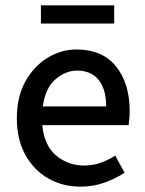

<svg xmlns="http://www.w3.org/2000/svg" viewBox="-20 -686 542 718"><path d="M281 12Q215 12 161 -18.5Q107 -49 75 -106.5Q43 -164 43 -244Q43 -324 75 -381.5Q107 -439 158 -470Q209 -501 266 -501Q363 -501 414 -437.5Q465 -374 465 -270Q465 -255 463.5 -241Q462 -227 461 -218H138Q146 -140 191 -103.5Q236 -67 294 -67Q327 -67 355.5 -77Q384 -87 411 -104L446 -40Q412 -18 370.5 -3Q329 12 281 12ZM268 -422Q226 -422 188 -390Q150 -358 140 -288H377Q377 -352 349 -387Q321 -422 268 -422ZM133 -598V-666H407V-598Z"/></svg>

Font: Assistant SemiBold
Style: Regular
Weight: 600
Designer: Hebrew By Ben Nathan, Latin by Paul Hunt
Version: Version 3.000